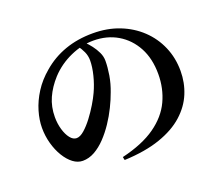

<svg xmlns="http://www.w3.org/2000/svg" viewBox="-121 -890 1242 1082"><g transform="rotate(-20 500.0 -348.5)"><path d="M449.5 -1.2Q575.6 -31.1 652.1 -85.3Q728.6 -139.4 763 -213.2Q797.3 -286.9 797.3 -373.1Q797.3 -465.5 761.1 -532.9Q724.8 -600.3 661.6 -637.7Q598.5 -675 516.7 -675Q448.6 -675 378.4 -643.7Q308.1 -612.5 256.1 -556.6Q213 -509.2 189.7 -457Q166.4 -404.9 166.4 -343.5Q166.4 -304.1 176.6 -269Q186.8 -233.9 204 -212.1Q221.2 -190.4 242 -190.4Q263.1 -190.4 288.6 -212.6Q314.1 -234.9 339.3 -268.1Q364.5 -301.4 385.4 -336.2Q406.2 -371 418.1 -397.1Q438.2 -440.4 450.3 -489Q462.5 -537.6 462.5 -576.9Q462.5 -604.2 451.3 -628.9Q440.2 -653.6 425.4 -671.4L470 -679.1Q485.9 -664.1 502.7 -642.2Q519.5 -620.3 531.2 -595.6Q542.9 -570.9 542.9 -545.1Q542.9 -506.7 535.2 -459.6Q527.4 -412.6 509.8 -367Q496.3 -329 475.4 -286.5Q454.6 -244 427.5 -203.5Q400.4 -163 369.1 -130.2Q337.7 -97.3 303 -77.8Q268.2 -58.3 231.5 -58.3Q201.2 -58.3 173.8 -78.9Q146.4 -99.6 124.5 -135.5Q102.6 -171.5 90 -217Q77.4 -262.5 77.4 -311.1Q77.4 -358 92.9 -410.6Q108.4 -463.3 141 -514.6Q173.7 -565.9 224.4 -608.5Q284.9 -660.8 360.9 -687.8Q436.8 -714.7 528.2 -714.7Q614.6 -714.7 686.2 -686.8Q757.9 -658.8 810.6 -608.9Q863.4 -558.9 892.3 -491.9Q921.3 -425 921.3 -346.5Q921.3 -275.8 895.1 -212.5Q868.9 -149.1 813.1 -99.1Q757.4 -49.1 668.5 -18.2Q579.6 12.6 453.5 18Z"/></g></svg>

Font: Noto Serif SC ExtraLight
Style: Regular
Weight: 200
Designer: Ryoko NISHIZUKA 西塚涼子 (kana & ideographs); Frank Grießhammer (Latin, Greek & Cyrillic); Wenlong ZHANG 张文龙 (bopomofo); San
Foundry: Adobe
Version: Version 2.002-H1;hotconv 1.1.0;makeotfexe 2.6.0